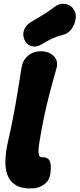

<svg xmlns="http://www.w3.org/2000/svg" viewBox="-20 -1001 432 1042"><path d="M163 21Q100 25 66 4Q32 -17 19.5 -54Q7 -91 9.5 -136.5Q12 -182 22 -226Q39 -301 51.5 -365.5Q64 -430 74.5 -494.5Q85 -559 97 -634Q103 -674 132 -698.5Q161 -723 202 -723Q230 -723 252.5 -711Q275 -699 285 -677.5Q295 -656 286 -628Q265 -555 248.5 -491.5Q232 -428 218.5 -363.5Q205 -299 193 -224Q188 -194 189 -177Q190 -160 194.5 -154Q199 -148 207 -148Q241 -149 250.5 -126Q260 -103 253 -57Q248 -21 220.5 -1Q193 19 163 21ZM209 -762Q179 -743 151.5 -750.5Q124 -758 112 -786V-788Q101 -813 111 -839Q121 -865 149 -882Q181 -901 212 -919.5Q243 -938 274 -962Q302 -985 335 -979.5Q368 -974 382 -945L386 -939Q395 -920 389.5 -892Q384 -864 366 -841Q348 -818 322 -812Q287 -803 259.5 -790Q232 -777 209 -762Z"/></svg>

Font: Winky Sans ExtraBold
Style: Italic
Weight: 800
Italic angle: -8.97852°
Designer: Simon Atzbach
Foundry: typofactur
Version: Version 1.205